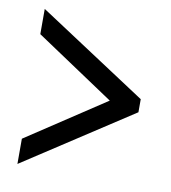

<svg xmlns="http://www.w3.org/2000/svg" viewBox="-64 -669 553 622"><g transform="rotate(10 212.5 -358.0)"><path d="M34 -186 293 -357 34 -530V-613L391 -379V-336L34 -103Z"/></g></svg>

Font: Noto Serif CondBlack
Style: Regular
Weight: 900
Width: 3
Designer: Monotype Design Team
Foundry: Monotype Imaging Inc.
Version: Version 1.001